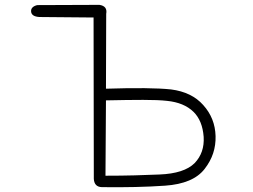

<svg xmlns="http://www.w3.org/2000/svg" viewBox="-20 -777 1040 790"><path d="M389 -757Q423 -752 417 -720L416 -412Q599 -418 684 -409Q769 -398 816 -345Q865 -291 867 -217Q868 -180 857 -146.5Q846 -113 822 -82Q775 -21 659 -13Q543 -5 399 -7Q368 -8 366 -41L365 -705L142 -707Q110 -709 108 -729Q106 -749 133 -756ZM636 -59Q738 -63 781 -106Q822 -149 818 -214Q813 -281 776 -317Q737 -355 667 -362Q632 -366 569 -366Q506 -366 416 -364L414 -54Q479 -54 534.5 -55.5Q590 -57 636 -59Z"/></svg>

Font: Yomogi
Style: Regular
Weight: 400
Designer: satsuyako
Foundry: satsuyako
Version: Version 3.100